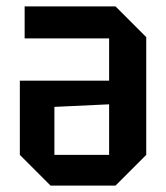

<svg xmlns="http://www.w3.org/2000/svg" viewBox="-20 -580 519 600"><path d="M437 -464V-96L341 0H138L42 -96V-328H321V-460H57V-560H341ZM321 -254 150 -246V-96H321Z"/></svg>

Font: Tektur SemiCondensed Medium
Style: Regular
Weight: 500
Width: 4
Designer: Adam Jagosz
Foundry: Adam Jagosz
Version: Version 1.005;gftools[0.9.30]